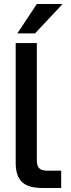

<svg xmlns="http://www.w3.org/2000/svg" viewBox="-20 -934 351 954"><path d="M58 -720V-125C58 -33 102 0 191 0H284V-86H215C177 -86 163 -101 163 -137V-720ZM66 -768H154L291 -914H163Z"/></svg>

Font: Aspekta 500
Style: Regular
Weight: 500
Designer: Ivo Dolenc
Version: Version 2.100